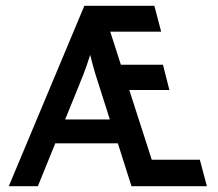

<svg xmlns="http://www.w3.org/2000/svg" viewBox="-20 -645 755 665"><path d="M10.4 0 272.2 -625H514.6L538.2 -535.4H361.8L398.6 -420.8H544.4L566.7 -333.3H427.8L505.6 -91.7H672.2L696.5 0H435.4L388.2 -148.6H171.5L111.1 0ZM205.6 -231.2H360.4L330.6 -325Q320.8 -354.9 311.1 -386.1Q301.4 -417.4 292.4 -454.9Q280.6 -417.4 268.4 -386.1Q256.2 -354.9 243.8 -325Z"/></svg>

Font: Afacad Flux Medium
Style: Regular
Weight: 500
Designer: Kristian Moeller
Foundry: Dicotype
Version: Version 1.100